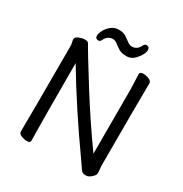

<svg xmlns="http://www.w3.org/2000/svg" viewBox="-202 -1028 1141 1199"><g transform="rotate(30 369.0 -428.5)"><path d="M586 19Q561 19 550.5 3.5Q540 -12 515 -48Q323 -318 181 -557Q181 -105 184 1Q184 17 160 17Q141 17 119.5 8.5Q98 0 98 -17Q100 -106 100 -640L93 -677Q93 -696 118 -705Q143 -714 155 -714Q165 -714 173 -712.5Q181 -711 187 -701Q212 -655 329.5 -467Q447 -279 560 -123V-589L556 -695Q556 -711 581 -711Q601 -711 622 -702.5Q643 -694 643 -677Q641 -588 641 -87L645 -32Q645 -20 634 -8Q610 19 586 19ZM234 -750Q210 -750 210 -773Q210 -788 222 -811.5Q234 -835 257 -854Q280 -873 312 -873Q344 -873 364.5 -859.5Q385 -846 400.5 -834Q416 -822 433 -822Q470 -822 489 -861Q496 -876 508 -876Q531 -876 531 -853Q531 -822 496 -783Q470 -753 433 -753Q397 -753 376.5 -766Q356 -779 340.5 -791.5Q325 -804 308 -804Q271 -804 252 -765Q245 -750 234 -750Z"/></g></svg>

Font: ToneOZ-Pinyin-WenKai-Medium
Style: Medium
Weight: 700
Designer: Fontworks Inc.
Foundry: ToneOZ
Version: Version 0.240331